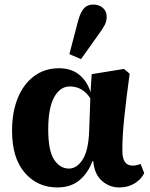

<svg xmlns="http://www.w3.org/2000/svg" viewBox="-20 -809 658 844"><path d="M192 -240Q192 -146 218 -107Q244 -68 283 -68Q318 -68 343.5 -108Q369 -148 372 -234L377 -377Q343 -429 287 -429Q244 -429 218 -381.5Q192 -334 192 -240ZM232 15Q145 15 89 -49.5Q33 -114 33 -234Q33 -318 59 -380Q85 -442 131.5 -475.5Q178 -509 239 -509Q295 -509 330 -479Q365 -449 378 -403L383 -483L525 -506L550 -485Q536 -385 526.5 -294.5Q517 -204 518 -145Q518 -81 563 -81Q575 -81 583 -83.5Q591 -86 598 -88L614 -48Q601 -21 572 -3Q543 15 504 15Q461 15 428 -14Q395 -43 390 -100H386Q367 -48 329 -16.5Q291 15 232 15ZM285 -571 324 -720Q335 -758 350 -773.5Q365 -789 390 -789Q415 -789 432 -774.5Q449 -760 449 -735Q449 -716 440.5 -699.5Q432 -683 415 -660L336 -549Z"/></svg>

Font: Source Serif 4 SmText
Style: Bold
Weight: 700
Designer: Frank Grießhammer
Foundry: Adobe
Version: Version 4.005;hotconv 1.1.0;makeotfexe 2.6.0